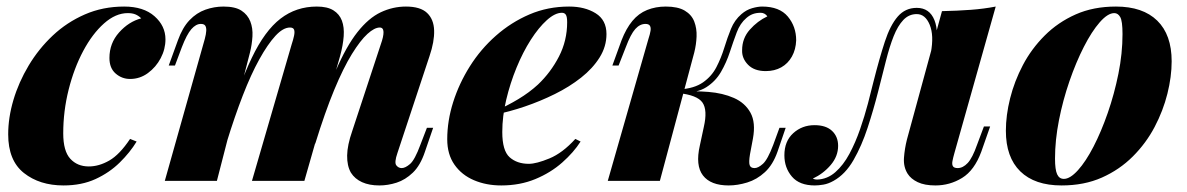

<svg xmlns="http://www.w3.org/2000/svg" viewBox="-20 -552 3624 586"><path d="M370 -512Q333 -512 297.5 -480.5Q262 -449 234 -396.5Q206 -344 189.5 -278.5Q173 -213 173 -145Q173 -91 194.5 -67.5Q216 -44 251 -44Q282 -44 313.5 -62Q345 -80 377 -128L397 -120Q377 -87 345.5 -56Q314 -25 271.5 -5.5Q229 14 174 14Q101 14 53 -24Q5 -62 5 -142Q5 -193 21 -247Q37 -301 67.5 -352Q98 -403 141 -443.5Q184 -484 239 -508Q294 -532 359 -532Q418 -532 451.5 -502.5Q485 -473 485 -432Q485 -402 470.5 -374.5Q456 -347 431.5 -329Q407 -311 377 -311Q352 -311 333 -327.5Q314 -344 314 -375Q314 -420 343.5 -453Q373 -486 411 -496Q403 -504 393.5 -508Q384 -512 370 -512Z M642 0H483L605 -433Q609 -448 609.5 -458Q610 -468 606.5 -473.5Q603 -479 593 -479Q578 -479 564 -463Q550 -447 535 -408L514 -352H495L523 -429Q537 -468 558.5 -490.5Q580 -513 607 -522.5Q634 -532 662 -532Q698 -532 717 -519.5Q736 -507 744 -486.5Q752 -466 750.5 -441Q749 -416 743 -392ZM870 -416Q875 -431 877.5 -443Q880 -455 877.5 -461.5Q875 -468 865 -468Q844 -468 820.5 -442.5Q797 -417 771.5 -371Q746 -325 721 -260.5Q696 -196 672 -118L668 -156Q709 -293 748.5 -375.5Q788 -458 836 -495Q884 -532 947 -532Q979 -532 997.5 -520.5Q1016 -509 1023.5 -489Q1031 -469 1029 -441.5Q1027 -414 1018 -381L909 0H749ZM1142 -416Q1151 -441 1150.5 -454.5Q1150 -468 1139 -468Q1123 -468 1101.5 -448.5Q1080 -429 1054 -387Q1028 -345 1000 -277.5Q972 -210 942 -113L938 -142Q972 -260 1004.5 -335.5Q1037 -411 1071 -454Q1105 -497 1142 -514.5Q1179 -532 1219 -532Q1263 -532 1283.5 -512.5Q1304 -493 1305 -459Q1306 -425 1291 -381L1193 -85Q1183 -56 1189.5 -47.5Q1196 -39 1206 -39Q1217 -39 1231.5 -51.5Q1246 -64 1263 -110L1283 -162H1302L1277 -89Q1263 -47 1240 -25Q1217 -3 1190.5 5.5Q1164 14 1138 14Q1107 14 1085 4Q1063 -6 1051 -25Q1039 -46 1039.5 -77.5Q1040 -109 1055 -152Z M1491 -213Q1528 -229 1562 -249.5Q1596 -270 1622 -294Q1661 -331 1686 -379.5Q1711 -428 1711 -484Q1711 -501 1707 -507Q1703 -513 1695 -513Q1674 -513 1649 -490.5Q1624 -468 1600 -430.5Q1576 -393 1556.5 -345.5Q1537 -298 1525 -247.5Q1513 -197 1513 -149Q1513 -92 1535.5 -72Q1558 -52 1594 -52Q1617 -52 1657 -68.5Q1697 -85 1736 -128L1752 -120Q1731 -87 1696 -56Q1661 -25 1614 -5.5Q1567 14 1510 14Q1464 14 1426.5 -2Q1389 -18 1367 -49.5Q1345 -81 1345 -127Q1345 -183 1363 -240Q1381 -297 1414 -349.5Q1447 -402 1493.5 -443Q1540 -484 1596 -508Q1652 -532 1717 -532Q1765 -532 1798 -511.5Q1831 -491 1831 -448Q1831 -410 1810 -376.5Q1789 -343 1753.5 -315Q1718 -287 1673.5 -265Q1629 -243 1582 -227Q1535 -211 1490 -202Z M2269 -81Q2265 -57 2268 -48Q2271 -39 2283 -39Q2294 -39 2308.5 -52Q2323 -65 2340 -110L2359 -162H2378L2353 -89Q2339 -49 2314.5 -26.5Q2290 -4 2260.5 5Q2231 14 2204 14Q2149 14 2125.5 -16.5Q2102 -47 2116 -108L2128 -164Q2140 -216 2124 -239Q2108 -262 2050 -268V-272Q2098 -275 2142 -271.5Q2186 -268 2220 -253Q2254 -238 2270.5 -208Q2287 -178 2278 -129ZM2302 -513Q2288 -513 2277.5 -509Q2267 -505 2258 -497Q2239 -481 2228.5 -453Q2218 -425 2207.5 -393Q2197 -361 2180.5 -332.5Q2164 -304 2136 -286Q2108 -268 2062 -269L2052 -268L2054 -279Q2099 -282 2125.5 -300.5Q2152 -319 2166.5 -347Q2181 -375 2190.5 -406Q2200 -437 2211 -464Q2222 -491 2243 -509Q2258 -522 2275.5 -527Q2293 -532 2306 -532Q2359 -532 2384.5 -501.5Q2410 -471 2410 -429Q2409 -401 2397 -379.5Q2385 -358 2364.5 -346.5Q2344 -335 2317 -335Q2282 -335 2263 -354.5Q2244 -374 2245 -399Q2245 -435 2268.5 -461.5Q2292 -488 2322 -502Q2319 -507 2313.5 -510Q2308 -513 2302 -513ZM1994 0H1835L1959 -433Q1964 -448 1965.5 -458Q1967 -468 1963.5 -473.5Q1960 -479 1950 -479Q1933 -479 1919 -463.5Q1905 -448 1890 -408L1868 -352H1849L1877 -429Q1891 -465 1910 -488Q1929 -511 1955 -521.5Q1981 -532 2012 -532Q2049 -532 2070 -519.5Q2091 -507 2099 -486Q2107 -465 2106 -440.5Q2105 -416 2099 -392Z M2893 -85Q2889 -71 2887 -60.5Q2885 -50 2888.5 -44.5Q2892 -39 2903 -39Q2919 -39 2933.5 -54.5Q2948 -70 2962 -110L2983 -166H3002L2975 -89Q2954 -32 2916.5 -9Q2879 14 2835 14Q2802 14 2781 4Q2760 -6 2750 -22Q2737 -43 2739 -70.5Q2741 -98 2748 -126L2855 -518Q2902 -519 2942.5 -522Q2983 -525 3019 -532ZM2474 -4Q2505 -5 2529.5 -26.5Q2554 -48 2572.5 -82.5Q2591 -117 2605 -157.5Q2619 -198 2629 -236Q2639 -274 2646 -303Q2664 -374 2680.5 -424.5Q2697 -475 2720 -501.5Q2743 -528 2778 -528Q2817 -528 2832 -490.5Q2847 -453 2832 -397L2821 -391Q2831 -444 2817.5 -476.5Q2804 -509 2778 -509Q2754 -509 2737 -491Q2720 -473 2707.5 -441.5Q2695 -410 2684 -366.5Q2673 -323 2660 -272Q2646 -217 2628 -162Q2610 -107 2585 -63.5Q2560 -20 2524 0Q2508 9 2493 11.5Q2478 14 2467 14Q2420 14 2397 -13Q2374 -40 2374 -78Q2374 -121 2401 -145.5Q2428 -170 2466 -170Q2501 -170 2519.5 -152.5Q2538 -135 2538 -107Q2538 -75 2515.5 -48.5Q2493 -22 2461 -7Q2462 -6 2466 -5Q2470 -4 2474 -4Z M3381 -512Q3361 -512 3336.5 -484Q3312 -456 3288 -409Q3264 -362 3244 -304Q3224 -246 3212 -185Q3200 -124 3200 -68Q3200 -34 3206.5 -20Q3213 -6 3227 -6Q3246 -6 3270 -32.5Q3294 -59 3317.5 -104.5Q3341 -150 3361 -207.5Q3381 -265 3393.5 -327Q3406 -389 3406 -448Q3406 -488 3399 -500Q3392 -512 3381 -512ZM3050 -153Q3050 -200 3063 -252Q3076 -304 3102 -353.5Q3128 -403 3168.5 -443.5Q3209 -484 3263 -508Q3317 -532 3386 -532Q3468 -532 3512 -489Q3556 -446 3556 -365Q3556 -318 3543 -266Q3530 -214 3504 -164.5Q3478 -115 3437.5 -74.5Q3397 -34 3343 -10Q3289 14 3220 14Q3138 14 3094 -29Q3050 -72 3050 -153Z"/></svg>

Font: Playfair Display ExtraBold
Style: Italic
Weight: 800
Italic angle: -14°
Designer: Claus Eggers Sørensen
Foundry: Claus Eggers Sørensen
Version: Version 1.203